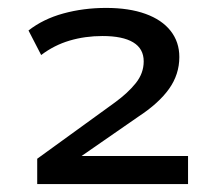

<svg xmlns="http://www.w3.org/2000/svg" viewBox="-20 -729 550 485"><path d="M74 -264V-328L270 -470Q303 -494 323 -519Q343 -544 343 -574Q343 -606 316.5 -622Q290 -638 239 -638Q195 -638 156 -626.5Q117 -615 84 -590L52 -652Q89 -681 140 -695Q191 -709 248 -709Q306 -709 347.5 -694Q389 -679 411 -651Q433 -623 433 -585Q433 -541 407 -504.5Q381 -468 329 -434L176 -328V-335H455V-264Z"/></svg>

Font: Nunito Sans 10pt Expanded Medium
Style: Regular
Weight: 500
Width: 7
Designer: Vernon Adams
Foundry: Vernon Adams
Version: Version 3.101;gftools[0.9.27]